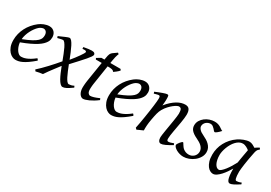

<svg xmlns="http://www.w3.org/2000/svg" viewBox="13 -1268 2798 1982"><g transform="rotate(30 1412.5 -277.0)"><path d="M190.9 -381.8Q174.8 -367.2 159.4 -346.2Q144 -325.2 131.6 -300.8Q119.1 -276.4 110.8 -249.8Q102.5 -223.1 100.6 -197.3Q164.6 -222.2 201.9 -242.4Q239.3 -262.7 258.3 -280.8Q277.3 -298.8 282.7 -315.4Q288.1 -332 288.1 -349.1Q288.1 -364.3 284.2 -375.2Q280.3 -386.2 273.9 -392.8Q267.6 -399.4 259.5 -402.6Q251.5 -405.8 243.2 -405.8Q235.4 -405.8 220.2 -400.1Q205.1 -394.5 190.9 -381.8ZM366.2 -371.1Q366.2 -357.4 363 -342.3Q359.9 -327.1 349.9 -311Q339.8 -294.9 322 -277.3Q304.2 -259.8 274.7 -241Q245.1 -222.2 202.6 -201.9Q160.2 -181.6 101.1 -159.7Q104 -132.3 112.5 -109.9Q121.1 -87.4 132.6 -71.3Q144 -55.2 157.5 -46.1Q170.9 -37.1 184.1 -37.1Q194.3 -37.1 209 -39.3Q223.6 -41.5 242.9 -48.8Q262.2 -56.2 286.4 -70.3Q310.5 -84.5 339.8 -107.9Q345.2 -105 349.4 -98.4Q353.5 -91.8 355 -87.9Q314.9 -53.2 284.2 -32Q253.4 -10.7 229.2 0.7Q205.1 12.2 185.8 16.1Q166.5 20 148.9 20Q132.8 20 112.3 11Q91.8 2 73.7 -17.8Q55.7 -37.6 43.2 -69.6Q30.8 -101.6 30.8 -147.9Q30.8 -186 40 -222.9Q49.3 -259.8 66.7 -293.7Q84 -327.6 109.4 -357.9Q134.8 -388.2 167 -413.1Q178.2 -421.9 192.4 -429.9Q206.5 -438 221.9 -444.1Q237.3 -450.2 253.2 -453.6Q269 -457 284.2 -457Q305.2 -457 320.6 -449.5Q335.9 -441.9 346.2 -429.7Q356.4 -417.5 361.3 -402.1Q366.2 -386.7 366.2 -371.1Z M821.3 -35.2Q800.3 -20.5 784.2 -10Q768.1 0.5 755.1 7.1Q742.2 13.7 731.7 16.8Q721.2 20 711.9 20Q697.3 20 682.4 4.6Q667.5 -10.7 653.1 -36.4Q638.7 -62 624.3 -95.5Q609.9 -128.9 596.2 -165Q585 -149.9 570.6 -131.1Q556.2 -112.3 539.8 -90.8Q523.4 -69.3 505.9 -45.2Q488.3 -21 471.2 4.9Q453.1 7.3 430.7 11Q408.2 14.6 390.1 20L378.9 2.9Q401.4 -16.6 427.2 -42.5Q453.1 -68.4 479.7 -96.7Q506.3 -125 532 -154.1Q557.6 -183.1 579.6 -209.5Q565.4 -246.6 551.8 -281.7Q538.1 -316.9 524.7 -344Q511.2 -371.1 498.5 -387.5Q485.8 -403.8 474.1 -403.8Q469.7 -403.8 459.7 -401.9Q449.7 -399.9 439.5 -397.5Q429.2 -395 421.1 -393.1Q413.1 -391.1 413.1 -391.1L406.2 -410.2Q426.8 -418.9 445.6 -427.5Q464.4 -436 480 -442.6Q495.6 -449.2 506.6 -453.1Q517.6 -457 522.9 -457Q536.1 -457 549.8 -440.4Q563.5 -423.8 577.6 -396.2Q591.8 -368.7 606.4 -333.3Q621.1 -297.9 635.7 -260.3Q655.8 -284.2 674.8 -309.1Q693.8 -334 708.5 -355.2Q723.1 -376.5 732.2 -391.1Q741.2 -405.8 741.2 -409.2Q741.2 -414.1 739.7 -418Q738.3 -421.9 733.4 -423.8Q728.5 -425.8 719 -426Q709.5 -426.3 693.8 -424.8L692.9 -444.8Q725.1 -451.7 750 -454.3Q774.9 -457 787.1 -457Q810.5 -457 819.8 -449.2Q829.1 -441.4 829.1 -431.2Q829.1 -421.4 817.6 -404.5Q806.2 -387.7 783.9 -361.6Q761.7 -335.4 728.5 -299.6Q695.3 -263.7 652.3 -216.8Q666 -181.6 679.4 -149.2Q692.9 -116.7 705.6 -91.8Q718.3 -66.9 730.5 -52Q742.7 -37.1 753.9 -37.1Q765.1 -37.1 780 -40.5Q794.9 -43.9 813 -53.2L821.3 -35.2Z M1116.2 -57.1Q1092.3 -38.6 1068.4 -24.2Q1044.4 -9.8 1022.9 0Q1001.5 9.8 984.1 14.9Q966.8 20 956.1 20Q943.8 20 932.9 12.7Q921.9 5.4 913.3 -7.6Q904.8 -20.5 899.9 -38.6Q895 -56.6 895 -78.1Q895 -87.4 895.5 -96.7Q896 -106 896.7 -116Q897.5 -126 898.7 -137.2Q899.9 -148.4 901.9 -162.1L939.5 -397.9H869.1L861.8 -413.1L911.1 -441.9H946.3L949.2 -459Q952.1 -479 955.3 -492.2Q958.5 -505.4 962.6 -514.2Q966.8 -522.9 971.7 -528.6Q976.6 -534.2 982.9 -539.1L1032.2 -574.2L1045.9 -562Q1045.9 -562 1043.9 -559.1Q1042 -556.2 1038.6 -546.4Q1035.2 -536.6 1030.5 -518.6Q1025.9 -500.5 1021 -470.2L1016.6 -441.9H1138.2L1147.9 -428.2Q1143.1 -421.4 1134.5 -413.3Q1126 -405.3 1116.7 -397.9Q1107.4 -390.6 1098.9 -384.5Q1090.3 -378.4 1085.9 -376Q1083 -382.8 1077.9 -387Q1072.8 -391.1 1064 -393.6Q1055.2 -396 1042.2 -397Q1029.3 -397.9 1011.2 -397.9H1009.8L975.1 -173.8Q973.6 -164.6 972.4 -154.1Q971.2 -143.6 970.5 -134Q969.7 -124.5 969.5 -116.2Q969.2 -107.9 969.2 -103Q969.2 -72.8 980.2 -58.3Q991.2 -43.9 1004.9 -43.9Q1022 -43.9 1046.6 -51.3Q1071.3 -58.6 1107.9 -75.2L1116.2 -57.1Z M1331.1 -381.8Q1314.9 -367.2 1299.6 -346.2Q1284.2 -325.2 1271.7 -300.8Q1259.3 -276.4 1251 -249.8Q1242.7 -223.1 1240.7 -197.3Q1304.7 -222.2 1342 -242.4Q1379.4 -262.7 1398.4 -280.8Q1417.5 -298.8 1422.9 -315.4Q1428.2 -332 1428.2 -349.1Q1428.2 -364.3 1424.3 -375.2Q1420.4 -386.2 1414.1 -392.8Q1407.7 -399.4 1399.7 -402.6Q1391.6 -405.8 1383.3 -405.8Q1375.5 -405.8 1360.4 -400.1Q1345.2 -394.5 1331.1 -381.8ZM1506.3 -371.1Q1506.3 -357.4 1503.2 -342.3Q1500 -327.1 1490 -311Q1480 -294.9 1462.2 -277.3Q1444.3 -259.8 1414.8 -241Q1385.3 -222.2 1342.8 -201.9Q1300.3 -181.6 1241.2 -159.7Q1244.1 -132.3 1252.7 -109.9Q1261.2 -87.4 1272.7 -71.3Q1284.2 -55.2 1297.6 -46.1Q1311 -37.1 1324.2 -37.1Q1334.5 -37.1 1349.1 -39.3Q1363.8 -41.5 1383.1 -48.8Q1402.3 -56.2 1426.5 -70.3Q1450.7 -84.5 1480 -107.9Q1485.4 -105 1489.5 -98.4Q1493.7 -91.8 1495.1 -87.9Q1455.1 -53.2 1424.3 -32Q1393.6 -10.7 1369.4 0.7Q1345.2 12.2 1325.9 16.1Q1306.6 20 1289.1 20Q1272.9 20 1252.4 11Q1231.9 2 1213.9 -17.8Q1195.8 -37.6 1183.3 -69.6Q1170.9 -101.6 1170.9 -147.9Q1170.9 -186 1180.2 -222.9Q1189.5 -259.8 1206.8 -293.7Q1224.1 -327.6 1249.5 -357.9Q1274.9 -388.2 1307.1 -413.1Q1318.4 -421.9 1332.5 -429.9Q1346.7 -438 1362.1 -444.1Q1377.4 -450.2 1393.3 -453.6Q1409.2 -457 1424.3 -457Q1445.3 -457 1460.7 -449.5Q1476.1 -441.9 1486.3 -429.7Q1496.6 -417.5 1501.5 -402.1Q1506.3 -386.7 1506.3 -371.1Z M2008.3 -35.2Q1963.9 -8.8 1932.9 5.6Q1901.9 20 1883.3 20Q1866.2 20 1856.7 4.6Q1847.2 -10.7 1847.2 -37.1Q1847.2 -45.9 1850.3 -68.6Q1853.5 -91.3 1858.4 -121.6Q1863.3 -151.9 1869.1 -186Q1875 -220.2 1879.9 -251Q1884.8 -281.7 1887.9 -306.2Q1891.1 -330.6 1891.1 -341.8Q1891.1 -378.9 1883.3 -393.6Q1875.5 -408.2 1854 -408.2Q1847.7 -408.2 1831.8 -400.4Q1815.9 -392.6 1795.9 -377Q1775.9 -361.3 1754.2 -337.9Q1732.4 -314.5 1714.4 -283.2Q1700.7 -259.8 1692.1 -227.1Q1683.6 -194.3 1675.3 -147Q1667.5 -103.5 1665.3 -72.3Q1663.1 -41 1664.1 -12.2Q1657.7 -8.8 1648.2 -4.6Q1638.7 -0.5 1628.7 3.9Q1618.7 8.3 1609.4 12.5Q1600.1 16.6 1594.2 20L1578.1 4.9Q1585 -27.3 1591.6 -64.9Q1598.1 -102.5 1604.2 -140.4Q1610.4 -178.2 1615.7 -215.1Q1621.1 -252 1625 -283Q1628.9 -314 1631.1 -337.2Q1633.3 -360.4 1633.3 -372.1Q1633.3 -383.3 1632.1 -389.9Q1630.9 -396.5 1628.7 -399.7Q1626.5 -402.8 1623 -403.8Q1619.6 -404.8 1615.2 -404.8Q1610.8 -404.8 1602.3 -402.8Q1593.8 -400.9 1585 -398.4Q1576.2 -396 1569.6 -394Q1563 -392.1 1563 -392.1L1556.2 -411.1Q1576.7 -419.9 1597.4 -428.2Q1618.2 -436.5 1636.2 -442.9Q1654.3 -449.2 1667.7 -453.1Q1681.2 -457 1687 -457Q1693.8 -457 1697.8 -454.8Q1701.7 -452.6 1703.4 -446.8Q1705.1 -440.9 1705.6 -430.2Q1706.1 -419.4 1706.1 -401.9Q1706.1 -396.5 1705.6 -387.2Q1705.1 -377.9 1704.3 -367.4Q1703.6 -356.9 1702.6 -346.9Q1701.7 -336.9 1701.2 -331.1Q1727.5 -364.3 1754.4 -388.2Q1781.2 -412.1 1807.1 -427.5Q1833 -442.9 1857.2 -450Q1881.3 -457 1903.3 -457Q1918.5 -457 1930.4 -452.6Q1942.4 -448.2 1950.2 -438.2Q1958 -428.2 1962.2 -411.9Q1966.3 -395.5 1966.3 -372.1Q1966.3 -355 1963.1 -329.6Q1960 -304.2 1955.1 -274.7Q1950.2 -245.1 1944.3 -213.9Q1938.5 -182.6 1933.6 -154.3Q1928.7 -126 1925.5 -102.8Q1922.4 -79.6 1922.4 -65.9Q1922.4 -49.3 1926.8 -43.2Q1931.2 -37.1 1939.9 -37.1Q1951.2 -37.1 1965.8 -41Q1980.5 -44.9 2001 -53.2L2008.3 -35.2Z M2368.2 -412.1Q2358.4 -400.9 2348.9 -391.8Q2339.4 -382.8 2331.1 -376Q2322.8 -369.1 2316.2 -365.5Q2309.6 -361.8 2306.2 -361.8Q2299.8 -361.8 2292.7 -370.4Q2285.6 -378.9 2276.6 -388.9Q2267.6 -398.9 2255.6 -407.5Q2243.7 -416 2227.5 -416Q2213.9 -416 2200.7 -410.9Q2187.5 -405.8 2177 -396.7Q2166.5 -387.7 2159.9 -374.8Q2153.3 -361.8 2153.3 -346.2Q2153.3 -329.1 2169.7 -310.1Q2186 -291 2225.6 -272.9Q2245.6 -263.7 2265.6 -251.5Q2285.6 -239.3 2301.5 -223.4Q2317.4 -207.5 2327.4 -187.3Q2337.4 -167 2337.4 -141.1Q2337.4 -107.4 2320.1 -77.9Q2302.7 -48.3 2275.6 -26.6Q2248.5 -4.9 2215.3 7.6Q2182.1 20 2150.4 20Q2127.4 20 2105 13.4Q2082.5 6.8 2064.9 -3.4Q2047.4 -13.7 2036.4 -25.6Q2025.4 -37.6 2025.4 -47.9Q2025.4 -53.2 2031.2 -63.5Q2037.1 -73.7 2045.2 -83.7Q2053.2 -93.8 2061.5 -101.3Q2069.8 -108.9 2075.2 -108.9Q2078.6 -108.9 2082.3 -102.8Q2085.9 -96.7 2091.6 -87.6Q2097.2 -78.6 2105 -67.9Q2112.8 -57.1 2124.5 -48.1Q2136.2 -39.1 2152.1 -33Q2168 -26.9 2189.5 -26.9Q2206.5 -26.9 2221.9 -33.4Q2237.3 -40 2248.8 -51Q2260.3 -62 2266.8 -76.9Q2273.4 -91.8 2273.4 -108.9Q2273.4 -127.9 2265.6 -143.3Q2257.8 -158.7 2244.9 -171.1Q2231.9 -183.6 2214.8 -193.8Q2197.8 -204.1 2179.2 -212.9Q2153.3 -225.1 2135.7 -237.3Q2118.2 -249.5 2107.4 -262.2Q2096.7 -274.9 2092 -289.1Q2087.4 -303.2 2087.4 -318.8Q2087.4 -349.6 2102.5 -375Q2117.7 -400.4 2141.6 -418.7Q2165.5 -437 2195.1 -447Q2224.6 -457 2253.4 -457Q2278.3 -457 2295.4 -451.2Q2312.5 -445.3 2325.4 -437.5Q2338.4 -429.7 2348.1 -422.4Q2357.9 -415 2368.2 -412.1Z M2668.5 -209.5Q2671.9 -231.9 2676 -256.6Q2680.2 -281.2 2684.1 -303.5Q2688 -325.7 2691.4 -343.8Q2694.8 -361.8 2696.3 -371.1V-372.1Q2689 -377.9 2680.2 -383.8Q2671.4 -389.6 2661.6 -394.5Q2651.9 -399.4 2641.1 -402.6Q2630.4 -405.8 2618.7 -405.8Q2596.2 -405.8 2576.4 -394.8Q2556.6 -383.8 2539.8 -365.7Q2522.9 -347.7 2509.5 -324.5Q2496.1 -301.3 2486.8 -276.6Q2477.5 -252 2472.4 -228Q2467.3 -204.1 2467.3 -185.1Q2467.3 -153.3 2472.7 -127.9Q2478 -102.5 2487.3 -84.5Q2496.6 -66.4 2509.3 -56.6Q2522 -46.9 2536.6 -46.9Q2548.3 -46.9 2564.9 -61.5Q2581.5 -76.2 2599.9 -99.6Q2618.2 -123 2636.2 -152.1Q2654.3 -181.2 2668.5 -209.5ZM2775.4 -411.1Q2774.4 -410.2 2774.4 -410.2Q2771 -403.3 2768.6 -394Q2766.1 -384.8 2763.7 -371.1Q2756.3 -335.9 2749.8 -299.1Q2743.2 -262.2 2738.5 -229.5Q2733.9 -196.8 2731.2 -171.9Q2728.5 -147 2728.5 -136.2Q2728.5 -108.4 2730.2 -89.4Q2731.9 -70.3 2734.9 -58.8Q2737.8 -47.4 2742.2 -42.2Q2746.6 -37.1 2752.4 -37.1Q2762.2 -37.1 2775.6 -39.8Q2789.1 -42.5 2808.6 -50.8L2814.5 -33.2Q2772 -5.4 2745.8 7.3Q2719.7 20 2705.6 20Q2696.8 20 2688.7 13.9Q2680.7 7.8 2674.3 -9Q2668 -25.9 2664.3 -55.7Q2660.6 -85.4 2660.6 -132.8Q2647.9 -110.4 2629.6 -83.7Q2611.3 -57.1 2590.3 -33.9Q2569.3 -10.7 2547.1 4.6Q2524.9 20 2504.4 20Q2488.3 20 2470 10.7Q2451.7 1.5 2436.3 -18.8Q2420.9 -39.1 2410.6 -71Q2400.4 -103 2400.4 -148.9Q2400.4 -187.5 2409.4 -224.4Q2418.5 -261.2 2436.5 -294.9Q2454.6 -328.6 2480.7 -358.2Q2506.8 -387.7 2541.5 -411.1Q2554.7 -419.9 2570.6 -428.2Q2586.4 -436.5 2603.3 -442.9Q2620.1 -449.2 2636.7 -453.1Q2653.3 -457 2668.5 -457Q2678.7 -457 2688.5 -454.3Q2698.2 -451.7 2707.3 -447.3Q2716.3 -442.9 2725.1 -437.5Q2733.9 -432.1 2741.7 -427.2Q2752.9 -435.5 2765.4 -443.1Q2777.8 -450.7 2790.5 -457L2800.3 -439.9Q2790.5 -432.1 2784.7 -426Q2778.8 -419.9 2774.9 -411.1H2775.4Z"/></g></svg>

Font: GentiumAlt
Style: Italic
Weight: 400
Italic angle: -7°
Designer: J. Victor Gaultney
Version: Version 1.02; 2005; OFL release